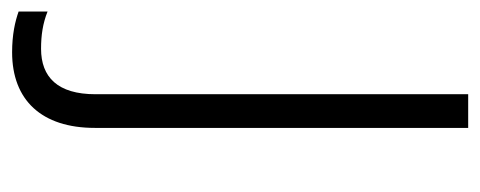

<svg xmlns="http://www.w3.org/2000/svg" viewBox="-316 -308 812 325"><g transform="rotate(90 90.5 -146.0)"><path d="M17 240C98 240 145 190 145 100V-532H88V99C88 163 59 191 11 191C-12 191 -32 188 -52 180V229C-35 235 -13 240 17 240Z"/></g></svg>

Font: Noto Sans Gurmukhi Light
Style: Regular
Weight: 300
Designer: Jelle Bosma - Monotype Design Team
Foundry: Monotype Imaging Inc.
Version: Version 2.004